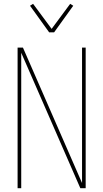

<svg xmlns="http://www.w3.org/2000/svg" viewBox="-20 -984 540 1004"><path d="M72 0V-735H100L409 -27V-735H428V0H400L91 -708V0ZM237 -815 137 -954 153 -964 250 -833 347 -964 363 -954 263 -815Z"/></svg>

Font: Iosevka Thin
Style: Regular
Weight: 100
Monospace: yes
Designer: Belleve Invis
Foundry: Belleve Invis
Version: Version 32.5.0; ttfautohint (v1.8.4)